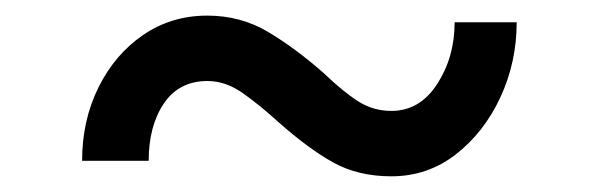

<svg xmlns="http://www.w3.org/2000/svg" viewBox="-20 -412 767 246"><path d="M562.5 -383.5H642Q642 -332.4 621.1 -287.3Q600.1 -242.2 563.9 -214.1Q527.7 -186.1 481.5 -186.1Q438.9 -186.1 407 -203.8Q375 -221.6 336.6 -255.7Q313.2 -277 291.2 -292.6Q269.2 -308.2 245.7 -308.2Q209.5 -308.2 190 -279.5Q170.5 -250.7 170.5 -206H85.2Q85.2 -257.8 106.2 -300.1Q127.1 -342.3 163.4 -367.2Q199.6 -392 245.7 -392Q288.4 -392 323.5 -371.1Q358.7 -350.1 394.9 -318.2Q419.4 -294.7 438.7 -282.3Q458.1 -269.9 481.5 -269.9Q517.8 -269.9 540.1 -304.3Q562.5 -338.8 562.5 -383.5Z"/></svg>

Font: Interface
Style: Regular
Weight: 400
Designer: Rasmus Andersson
Foundry: rsms
Version: Version 1.8